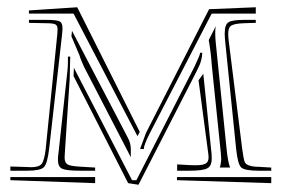

<svg xmlns="http://www.w3.org/2000/svg" viewBox="-20 -549 783 534"><path d="M734.4 -56.6V-39.6L472.2 -47.9V-56.6ZM244.6 -56.6V-39.6L8.8 -47.9V-56.6ZM691.4 -493.7V-485.4L658.2 -484.4Q632.3 -483.4 623.5 -478Q614.7 -472.7 614.7 -455.1Q614.7 -446.3 616.2 -434.6L653.3 -137.2Q657.7 -103.5 661.1 -97.7Q666.5 -87.4 689.5 -85.4Q693.8 -85.4 700.2 -85L734.4 -83V-74.2H700.2Q660.2 -74.2 650.6 -83.5Q641.1 -92.8 636.7 -135.3L606.4 -432.6Q605 -446.8 605 -456.5Q605 -480.5 615.5 -487.1Q626 -493.7 658.2 -493.7ZM368.7 -182.1 362.3 -170.4 184.6 -511.2H60.5V-520L194.8 -528.8ZM369.6 -134.8 386.2 -179.7 561.5 -523.4 691.4 -528.8V-511.2H568.8L396 -177.2Q379.9 -145 379.9 -134.3ZM60.5 -485.4V-493.7H108.4Q137.2 -493.7 145.5 -489.7Q153.8 -485.8 153.8 -470.7Q153.8 -462.9 152.3 -450.2L116.7 -135.3Q111.8 -93.8 102.1 -84Q92.3 -74.2 55.2 -74.2H8.8V-85.9L55.2 -84.5Q57.6 -84.5 61.5 -84.2Q65.4 -84 66.9 -84Q88.4 -84 95.7 -93Q103 -102.1 106.9 -132.8L139.6 -456.1Q140.1 -460.4 140.1 -467.8Q140.1 -478 134 -481.2Q127.9 -484.4 108.4 -484.4ZM175.3 -391.6 173.8 -329.1 160.2 -121.1Q159.7 -117.7 159.7 -111.3Q159.7 -96.7 167.7 -91.8Q175.8 -86.9 203.6 -85.4L244.6 -83V-74.2H203.6Q165 -74.2 153.1 -79.6Q141.1 -85 141.1 -104.5Q141.1 -112.8 142.6 -123L167.5 -351.6Q168.9 -363.3 168.9 -380.4V-391.6ZM532.2 -325.7 545.4 -343.8 568.4 -121.1Q568.8 -116.2 568.8 -107.4Q568.8 -87.4 556.4 -80.8Q543.9 -74.2 507.3 -74.2H472.7V-91.8L507.3 -89.8Q513.7 -89.4 523.9 -89.4Q543.9 -89.4 552 -94Q560.1 -98.6 560.1 -111.3Q560.1 -116.7 559.6 -119.1ZM542.5 -402.3Q542.5 -393.1 540 -383.5Q537.6 -374 535.4 -368.9Q533.2 -363.8 527.8 -352.8Q522.5 -341.8 521 -339.4L365.2 -35.2L336.4 -39.6L184.6 -337.4L185.5 -360.4L347.2 -47.9H359.4L520.5 -362.8Q536.6 -396.5 536.6 -402.3ZM580.1 -476.1Q578.6 -469.7 578.6 -456.5Q578.6 -443.4 580.1 -430.2L610.4 -132.8Q614.3 -96.2 620.1 -83H591.3Q592.8 -86.4 593.8 -93.3Q595.2 -102.1 595.2 -107.4Q595.2 -111.8 594.2 -123.5L569.3 -364.7Q566.4 -405.8 560.5 -437.5ZM201.7 -393.6 178.7 -447.8Q179.2 -451.7 180.2 -463.4L335 -167Q343.8 -150.9 343.8 -134.8V-111.8L213.9 -362.8Q212.9 -364.7 209.7 -372.3Q206.5 -379.9 204.1 -386Q201.7 -392.1 201.7 -393.6Z"/></svg>

Font: FoglihtenNo03
Style: Regular
Weight: 500
Version: Version 0.59